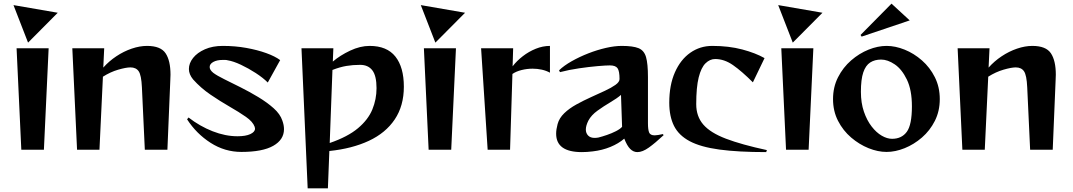

<svg xmlns="http://www.w3.org/2000/svg" viewBox="-20 -822 5890 1054"><path d="M54 -794 297 -752 134 -588ZM97 0 71 -557H247L221 0Z M775 0 759 -343Q756 -409 741.5 -430.5Q727 -452 696 -452Q672 -452 629 -439.5Q586 -427 545 -401L526 0H403L377 -557H552L547 -451Q578 -486 618.5 -513Q659 -540 703 -555Q747 -570 787 -570Q862 -570 889 -529.5Q916 -489 916 -412Q916 -405 915.5 -398.5Q915 -392 915 -384L899 0Z M1450 -369Q1424 -395 1384 -421Q1344 -447 1302.5 -466.5Q1261 -486 1230 -491Q1223 -493 1216 -493Q1209 -493 1202 -493Q1171 -493 1151 -482Q1131 -471 1131 -454Q1131 -438 1151 -422Q1171 -407 1211.5 -387Q1252 -367 1301 -342.5Q1350 -318 1398 -289Q1446 -260 1482 -228Q1518 -196 1530 -160Q1539 -135 1539 -113Q1539 -55 1480 -21.5Q1421 12 1305 12Q1214 12 1136 -38Q1058 -88 1007 -167L1015 -177Q1077 -129 1147 -101.5Q1217 -74 1284 -74Q1329 -74 1354.5 -86Q1380 -98 1380 -116Q1380 -120 1378 -126Q1368 -154 1330 -180.5Q1292 -207 1240.5 -236.5Q1189 -266 1135.5 -302.5Q1082 -339 1040 -386Q1017 -414 1017 -443Q1017 -475 1040 -504Q1063 -533 1105 -551.5Q1147 -570 1203 -570Q1271 -570 1332 -559Q1393 -548 1441.5 -530.5Q1490 -513 1518 -492Z M1669 212 1635 -557H1810L1807 -484Q1847 -518 1902 -544Q1957 -570 2009 -570Q2104 -570 2150.5 -511.5Q2197 -453 2197 -346Q2197 -241 2147 -166.5Q2097 -92 2005 -49Q1913 -6 1788 7L1780 212ZM1790 -37Q1889 -71 1945 -118Q2001 -165 2024 -221Q2047 -277 2047 -338Q2047 -406 2024 -436Q2001 -466 1957 -466Q1917 -466 1881.5 -460Q1846 -454 1805 -438Z M2290 -794 2533 -752 2370 -588ZM2333 0 2307 -557H2483L2457 0Z M2657 0 2621 -557H2797L2794 -458Q2817 -488 2850 -513.5Q2883 -539 2921.5 -554.5Q2960 -570 2999 -570V-423Q2979 -434 2954.5 -439.5Q2930 -445 2904 -445Q2873 -445 2843 -437.5Q2813 -430 2793 -416L2780 0Z M3623 -80Q3577 -37 3542 -12Q3507 13 3479 13Q3457 13 3439.5 -4.5Q3422 -22 3407 -61Q3376 -34 3331 -15.5Q3286 3 3234 9Q3218 11 3203 12Q3188 13 3174 13Q3033 13 3033 -88Q3033 -100 3035 -113Q3037 -126 3041 -141Q3050 -174 3077.5 -200.5Q3105 -227 3144 -248.5Q3183 -270 3224 -288.5Q3265 -307 3300.5 -323.5Q3336 -340 3358.5 -356Q3381 -372 3381 -388Q3381 -432 3370 -447.5Q3359 -463 3328 -463Q3306 -463 3260 -459Q3214 -455 3159 -447Q3104 -439 3054 -426L3049 -436Q3076 -462 3118.5 -486Q3161 -510 3209.5 -529Q3258 -548 3306 -559Q3354 -570 3393 -570Q3455 -570 3485.5 -557.5Q3516 -545 3526.5 -508.5Q3537 -472 3537 -399V-146Q3537 -110 3543.5 -94.5Q3550 -79 3574 -79Q3582 -79 3593.5 -81Q3605 -83 3619 -86ZM3389 -301Q3367 -282 3330.5 -260.5Q3294 -239 3260 -214.5Q3226 -190 3210 -160Q3196 -132 3196 -111Q3196 -91 3208.5 -78Q3221 -65 3244 -65Q3249 -65 3254.5 -65.5Q3260 -66 3265 -67Q3285 -72 3311.5 -81Q3338 -90 3361.5 -102Q3385 -114 3395 -126Z M4186 13Q4032 13 3929 -1Q3826 -15 3766 -47Q3706 -79 3680 -131Q3654 -183 3654 -258Q3654 -355 3685 -425Q3716 -495 3769.5 -532.5Q3823 -570 3890 -570Q3981 -570 4054.5 -550.5Q4128 -531 4177 -503L4113 -370Q4052 -431 4004 -464.5Q3956 -498 3906 -498Q3877 -498 3853 -474.5Q3829 -451 3815.5 -397Q3802 -343 3802 -250Q3802 -183 3841 -138Q3880 -93 3965.5 -60.5Q4051 -28 4190 2Z M4252 -794 4495 -752 4332 -588ZM4295 0 4269 -557H4445L4419 0Z M4710 -621 4704 -630 4874 -802 4974 -710ZM5139 -278Q5139 -212 5112 -158.5Q5085 -105 5041 -67Q4997 -29 4946 -8.5Q4895 12 4847 12Q4799 12 4748 -8.5Q4697 -29 4652.5 -67Q4608 -105 4580.5 -158.5Q4553 -212 4553 -278Q4553 -344 4580.5 -398Q4608 -452 4652.5 -490.5Q4697 -529 4748 -549.5Q4799 -570 4847 -570Q4895 -570 4946 -549.5Q4997 -529 5041 -490.5Q5085 -452 5112 -398Q5139 -344 5139 -278ZM4877 -60Q4930 -60 4958 -98.5Q4986 -137 4986 -238Q4986 -328 4958.5 -385Q4931 -442 4892 -468.5Q4853 -495 4817 -495Q4782 -495 4757 -479Q4732 -463 4719 -424.5Q4706 -386 4706 -318Q4706 -257 4722.5 -209Q4739 -161 4765 -127.5Q4791 -94 4820.5 -77Q4850 -60 4877 -60Z M5635 0 5619 -343Q5616 -409 5601.5 -430.5Q5587 -452 5556 -452Q5532 -452 5489 -439.5Q5446 -427 5405 -401L5386 0H5263L5237 -557H5412L5407 -451Q5438 -486 5478.5 -513Q5519 -540 5563 -555Q5607 -570 5647 -570Q5722 -570 5749 -529.5Q5776 -489 5776 -412Q5776 -405 5775.5 -398.5Q5775 -392 5775 -384L5759 0Z"/></svg>

Font: Reggae One
Style: Regular
Weight: 400
Designer: Fontworks Inc.
Foundry: Fontworks Inc.
Version: Version 1.100